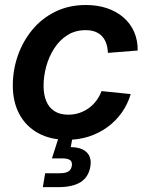

<svg xmlns="http://www.w3.org/2000/svg" viewBox="-20 -559 601 783"><path d="M253.4 11.2Q185.1 11.2 135.3 -16.4Q85.4 -43.9 58.8 -93.8Q32.2 -143.6 32.2 -210.4Q32.2 -272.9 52.5 -331.5Q72.8 -390.1 111.3 -437Q149.9 -483.9 205.3 -511.2Q260.7 -538.6 330.6 -538.6Q377.9 -538.6 416.7 -525.4Q455.6 -512.2 483.9 -487.5Q512.2 -462.9 527.1 -428.7Q542 -394.5 541.5 -353L419.9 -343.3Q419.4 -363.3 413.8 -380.4Q408.2 -397.5 397.2 -409.9Q386.2 -422.4 369.4 -429.2Q352.5 -436 329.1 -436Q287.1 -436 255.1 -415.8Q223.1 -395.5 201.4 -362.1Q179.7 -328.6 168.7 -288.6Q157.7 -248.5 157.7 -209Q157.7 -173.3 168.5 -147Q179.2 -120.6 201.7 -106Q224.1 -91.3 257.8 -91.3Q282.2 -91.3 303.5 -98.4Q324.7 -105.5 342.3 -118.2Q359.9 -130.9 373 -148.7Q386.2 -166.5 394 -187.5L513.2 -175.3Q500.5 -133.3 476.1 -99.1Q451.7 -64.9 417.7 -40.3Q383.8 -15.6 342.3 -2.2Q300.8 11.2 253.4 11.2ZM154.8 204.1 164.1 147.5H223.1Q246.6 147.5 258.5 140.4Q270.5 133.3 272.9 117.2Q275.4 101.6 266.1 94.2Q256.8 86.9 232.9 86.9H191.9L226.6 -22H279.8L275.9 0L268.6 41Q313 41.5 333.7 62.3Q354.5 83 348.6 119.6Q341.3 163.1 308.8 183.6Q276.4 204.1 219.2 204.1Z"/></svg>

Font: Inter 24pt SemiBold
Style: Italic
Weight: 600
Italic angle: -9.3988°
Designer: Rasmus Andersson
Foundry: rsms
Version: Version 4.001;git-66647c0bb